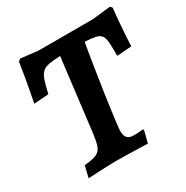

<svg xmlns="http://www.w3.org/2000/svg" viewBox="-153 -781 889 916"><g transform="rotate(-30 291.5 -323.0)"><path d="M250.3 -567.2Q210.3 -565.6 186.5 -561Q162.8 -556.3 149.9 -543.5Q137 -530.6 128.6 -505.5Q120.2 -480.4 110.6 -437.3L29.6 -431.5Q29.6 -431.5 33.4 -450.5Q37.1 -469.5 43 -500.5Q49 -531.4 55.2 -568.4Q61.4 -605.4 66.9 -641.8L79.1 -652L172.7 -641H473.9L573.4 -652L582.8 -641.8Q578.9 -604.9 575.8 -568.7Q572.7 -532.4 570.9 -502.6Q569.1 -472.8 568.2 -455.1Q567.3 -437.3 567.3 -437.3L486.8 -431.5Q487.2 -477.4 485.3 -504Q483.3 -530.5 474.1 -543.4Q464.9 -556.2 443.9 -560.9Q422.9 -565.6 385.7 -567.2Q381.1 -543.3 374.7 -503.4Q368.4 -463.4 360.7 -415.5Q353.1 -367.6 345.9 -318.5Q338.8 -269.5 332.9 -226.5Q327 -183.5 323.4 -153.6Q319.8 -123.6 319.8 -114.1Q319.8 -87.1 330.6 -75.3Q341.4 -63.5 365 -63.5Q387.4 -63.5 402.6 -65Q417.8 -66.5 417.8 -66.5L420.7 -61.6L404 4.4Q404 4.4 385.6 3.6Q367.2 2.9 339.8 2.2Q312.3 1.5 284.3 0.7Q256.2 0 237.4 0Q217.3 0 190.1 1Q162.9 1.9 137 3.1Q111.1 4.4 93.8 5.3Q76.4 6.3 76.4 6.3L91.6 -57.2Q123.8 -60.2 143.6 -65.4Q163.3 -70.7 174.3 -81.4Q185.2 -92 191.2 -112.2Q197.2 -132.4 201.3 -164.7Z"/></g></svg>

Font: Alegreya
Style: Italic
Weight: 400
Italic angle: -7°
Designer: Juan Pablo del Peral
Foundry: Huerta Tipografica
Version: Version 2.009